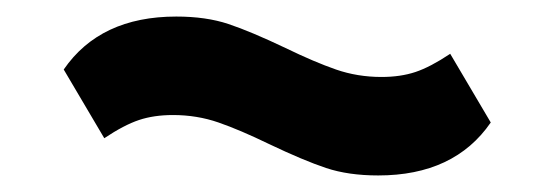

<svg xmlns="http://www.w3.org/2000/svg" viewBox="-20 -440 670 232"><path d="M305 -266Q270 -283 244 -292Q218 -301 189 -301Q166 -301 148 -295Q130 -289 106 -273L57 -356Q101 -420 193 -420Q229 -420 256 -411Q283 -402 325 -382Q360 -365 386 -356Q412 -347 441 -347Q464 -347 482 -353Q500 -359 524 -375L573 -292Q529 -228 437 -228Q401 -228 374 -237Q347 -246 305 -266Z"/></svg>

Font: IBM Plex Sans JP
Style: Bold
Weight: 700
Designer: Mike Abbink; Paul van der Laan; Pieter van Rosmalen; Wujin Sim; Yejin Wi; Jinhee Kim; Boomi Park; Yona Kim; Kichan Ma
Foundry: Sandoll Inc.
Version: Version 1.001